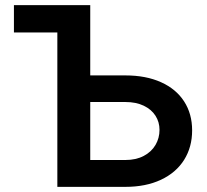

<svg xmlns="http://www.w3.org/2000/svg" viewBox="-20 -727 806 747"><path d="M331.1 -433.6H467.8Q547.9 -433.6 606.4 -407.2Q665 -380.9 696.3 -332.5Q727.5 -284.2 727.5 -219.7Q727.5 -154.8 696.3 -105Q665 -55.2 606.2 -27.6Q547.4 0 467.8 0H203.1V-600.6H34.2V-707H331.1ZM467.8 -104.5Q509.3 -104.5 539.3 -120.4Q569.3 -136.2 585 -163.1Q600.6 -189.9 600.6 -221.7Q600.6 -252 585 -276.6Q569.3 -301.3 539.3 -315.7Q509.3 -330.1 467.8 -330.1H331.1V-104.5Z"/></svg>

Font: Pretendard Std SemiBold
Style: Regular
Weight: 600
Designer: Base glyphs from Inter by Rasmus Andersson; Hangeul glyphs from Noto Sans CJK(Source Han Sans) by Jang Soo-young and Kan
Foundry: Kil Hyung-jin
Version: Version 1.309